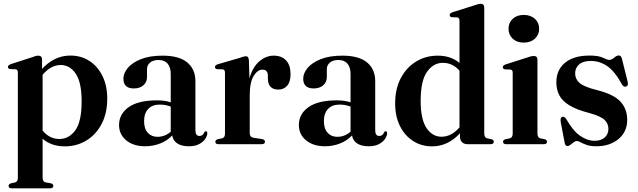

<svg xmlns="http://www.w3.org/2000/svg" viewBox="-20 -763 3378 1016"><path d="M202.5 -448.5V-398.5Q234 -432.5 271.2 -450.8Q308.5 -469 352.5 -469Q409 -469 453 -440.5Q497 -412 522.2 -360.8Q547.5 -309.5 547.5 -241.5Q547.5 -164 517.8 -107.2Q488 -50.5 437 -19.5Q386 11.5 323 11.5Q251.5 11.5 205.5 -29V177Q205.5 198.5 221 202L249.5 207Q262 211 262 220.5Q262 233.5 245 233.5H42Q25.5 233.5 25.5 220.5Q25.5 211 38.5 207L59.5 202.5Q74.5 198.5 74.5 177.5V-379.5Q74.5 -395 62.5 -396.5L33.5 -397.5Q22 -399.5 22 -409Q22 -417.5 36.5 -423.5L149.5 -460Q170.5 -468.5 181.5 -468.5Q202.5 -468.5 202.5 -448.5ZM301.5 -419Q249.5 -419 205.5 -367.5V-72Q242 -27.5 294 -27.5Q345 -27.5 378.5 -73.5Q412 -119.5 412 -227Q412 -327 380.8 -373Q349.5 -419 301.5 -419Z M610 -101.5Q610 -160 661 -196Q712 -232 811 -232Q833 -232 850.8 -229.2Q868.5 -226.5 883.5 -221.5V-371.5Q883.5 -407 867 -426.2Q850.5 -445.5 820 -445.5Q789.5 -445.5 773.8 -431.5Q758 -417.5 758 -398.5V-356Q758 -328.5 739 -311.8Q720 -295 688 -295Q633 -295 633 -347Q633 -375.5 656.5 -403.8Q680 -432 726.2 -450.2Q772.5 -468.5 840.5 -468.5Q928 -468.5 971 -432.5Q1014 -396.5 1014 -333.5V-74Q1014 -43.5 1035.5 -43.5Q1054 -43.5 1061 -63Q1064.5 -68.5 1069.5 -68.5Q1077 -68.5 1077 -58Q1077 -45 1066.5 -28.8Q1056 -12.5 1034.5 -0.8Q1013 11 979.5 11Q940 11 917.5 -4.5Q895 -20 891.5 -46.5Q865.5 -18.5 827.8 -3.8Q790 11 748 11Q686.5 11 648.2 -20.2Q610 -51.5 610 -101.5ZM742.5 -122Q742.5 -81.5 762.2 -60.2Q782 -39 813 -39Q852.5 -39 883.5 -66V-199Q870 -204 856 -206.8Q842 -209.5 825.5 -209.5Q786 -209.5 764.2 -186.5Q742.5 -163.5 742.5 -122Z M1297 -445 1300 -348Q1316.5 -408 1352 -438.2Q1387.5 -468.5 1428 -468.5Q1470.5 -468.5 1494 -443.2Q1517.5 -418 1517.5 -371Q1517.5 -329.5 1499.5 -309.2Q1481.5 -289 1453.5 -289Q1398.5 -289 1397.5 -346.5V-363.5Q1397 -394.5 1368.5 -394.5Q1343 -394.5 1322.2 -361Q1301.5 -327.5 1301.5 -258V-58Q1301.5 -37.5 1321.5 -34L1367.5 -27Q1382 -24 1382 -13Q1382 0 1364.5 0H1136.5Q1119.5 0 1119.5 -13Q1119.5 -22 1132.5 -26.5L1155.5 -31Q1170.5 -35 1170.5 -55.5V-378.5Q1170.5 -394.5 1158.5 -396L1128.5 -397Q1117.5 -399 1117.5 -408.5Q1117.5 -417.5 1132.5 -423L1247.5 -456.5Q1262.5 -462 1269.8 -463.8Q1277 -465.5 1281.5 -465.5Q1295 -465.5 1297 -445Z M1561.5 -101.5Q1561.5 -160 1612.5 -196Q1663.5 -232 1762.5 -232Q1784.5 -232 1802.2 -229.2Q1820 -226.5 1835 -221.5V-371.5Q1835 -407 1818.5 -426.2Q1802 -445.5 1771.5 -445.5Q1741 -445.5 1725.2 -431.5Q1709.5 -417.5 1709.5 -398.5V-356Q1709.5 -328.5 1690.5 -311.8Q1671.5 -295 1639.5 -295Q1584.5 -295 1584.5 -347Q1584.5 -375.5 1608 -403.8Q1631.5 -432 1677.8 -450.2Q1724 -468.5 1792 -468.5Q1879.5 -468.5 1922.5 -432.5Q1965.5 -396.5 1965.5 -333.5V-74Q1965.5 -43.5 1987 -43.5Q2005.5 -43.5 2012.5 -63Q2016 -68.5 2021 -68.5Q2028.5 -68.5 2028.5 -58Q2028.5 -45 2018 -28.8Q2007.5 -12.5 1986 -0.8Q1964.5 11 1931 11Q1891.5 11 1869 -4.5Q1846.5 -20 1843 -46.5Q1817 -18.5 1779.2 -3.8Q1741.5 11 1699.5 11Q1638 11 1599.8 -20.2Q1561.5 -51.5 1561.5 -101.5ZM1694 -122Q1694 -81.5 1713.8 -60.2Q1733.5 -39 1764.5 -39Q1804 -39 1835 -66V-199Q1821.5 -204 1807.5 -206.8Q1793.5 -209.5 1777 -209.5Q1737.5 -209.5 1715.8 -186.5Q1694 -163.5 1694 -122Z M2071 -216Q2071 -293.5 2101.2 -350.2Q2131.5 -407 2182.5 -437.8Q2233.5 -468.5 2296.5 -468.5Q2365.5 -468.5 2411.5 -430V-654Q2411.5 -669.5 2399.5 -671L2370.5 -672Q2359.5 -674 2359.5 -683.5Q2359.5 -692.5 2374 -698L2489.5 -734.5Q2512.5 -743 2523 -743Q2542.5 -743 2542.5 -722.5V-56.5Q2542.5 -35 2558 -31L2580.5 -26.5Q2593 -22.5 2593 -13Q2593 0 2576 0H2453.5Q2436 0 2425 -10.8Q2414 -21.5 2414 -39.5V-57.5Q2349.5 11.5 2267 11.5Q2210 11.5 2165.8 -17Q2121.5 -45.5 2096.2 -96.5Q2071 -147.5 2071 -216ZM2206 -229.5Q2206 -131.5 2237 -85.5Q2268 -39.5 2316.5 -39.5Q2369 -39.5 2411.5 -89V-389Q2375.5 -430.5 2323 -430.5Q2273.5 -430.5 2239.8 -383.2Q2206 -336 2206 -229.5Z M2751.5 -537.5Q2715 -537.5 2693 -558.2Q2671 -579 2671 -611Q2671 -643 2693.2 -663.5Q2715.5 -684 2751.5 -684Q2788 -684 2810.5 -663.5Q2833 -643 2833 -611Q2833 -579 2810.5 -558.2Q2788 -537.5 2751.5 -537.5ZM2824 -447V-56.5Q2824 -35 2839 -31L2862 -26.5Q2874.5 -22.5 2874.5 -13Q2874.5 0 2857.5 0H2658.5Q2642 0 2642 -13Q2642 -22 2654 -26L2678 -31Q2693 -35.5 2693 -56V-378.5Q2693 -393.5 2681 -395L2652 -396Q2640.5 -398 2640.5 -407.5Q2640.5 -416.5 2655 -422L2771 -459Q2793.5 -467 2803.5 -467Q2824 -467 2824 -447Z M3126 -18Q3160.5 -18 3180 -35.5Q3199.5 -53 3199.5 -81Q3199.5 -108.5 3179.5 -128.2Q3159.5 -148 3100 -164.5Q3031.5 -182 2993.2 -205.5Q2955 -229 2939.5 -259.2Q2924 -289.5 2924 -327Q2924 -393.5 2970.2 -431.2Q3016.5 -469 3099.5 -469Q3147.5 -469 3170.5 -457.5Q3193.5 -446 3204 -446Q3216 -446 3229.8 -457.8Q3243.5 -469.5 3254.5 -469.5Q3266 -469.5 3270.5 -454L3300.5 -334Q3307 -310.5 3294 -305.5Q3281.5 -300.5 3272 -315Q3234 -385 3193.8 -412.8Q3153.5 -440.5 3106 -440.5Q3065.5 -440.5 3044.5 -422.2Q3023.5 -404 3023.5 -374Q3023.5 -345.5 3046 -324.8Q3068.5 -304 3138 -286.5Q3227 -264.5 3263 -225.5Q3299 -186.5 3299 -128.5Q3299 -65.5 3252.8 -27.2Q3206.5 11 3135 11Q3104.5 11 3084.8 4Q3065 -3 3052.5 -10Q3040 -17 3032 -17Q3024.5 -17 3015.8 -10.2Q3007 -3.5 2998.5 3.2Q2990 10 2983 10Q2971 10 2968 -7.5L2947.5 -115.5Q2943 -139.5 2954.5 -144.5Q2965.5 -149.5 2977 -132Q3012 -70.5 3050 -44.2Q3088 -18 3126 -18Z"/></svg>

Font: Fraunces 72pt SemiBold
Style: Regular
Weight: 600
Version: Version 1.000;[b76b70a41]